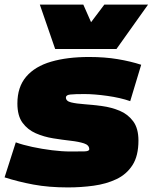

<svg xmlns="http://www.w3.org/2000/svg" viewBox="-38 -809 667 839"><path d="M-18 -34 31 -187Q61 -176 103 -167Q145 -158 189 -152.5Q233 -147 271 -147Q310 -147 331 -147.5Q352 -148 352 -157Q352 -175 329 -182.5Q306 -190 270.5 -194Q235 -198 194.5 -204.5Q154 -211 118.5 -226.5Q83 -242 60.5 -272.5Q38 -303 38 -357Q38 -429 76.5 -474Q115 -519 185.5 -539.5Q256 -560 351 -560Q420 -560 476.5 -550.5Q533 -541 579 -526L531 -367Q488 -382 431 -390Q374 -398 331 -398Q289 -398 269.5 -396Q250 -394 250 -383Q250 -367 273 -361.5Q296 -356 332 -353.5Q368 -351 408.5 -345.5Q449 -340 485 -325Q521 -310 544 -279Q567 -248 567 -195Q567 -128 541 -87.5Q515 -47 470.5 -26Q426 -5 371 2.5Q316 10 259 10Q175 10 108 -2.5Q41 -15 -18 -34ZM609 -789 471 -595H203L136 -789H326L360 -712L418 -789Z"/></svg>

Font: Georama Expanded Black
Style: Italic
Weight: 900
Width: 7
Italic angle: -9°
Designer: Jean-Baptiste Levee
Foundry: Production Type
Version: Version 1.000